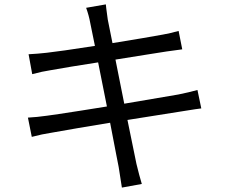

<svg xmlns="http://www.w3.org/2000/svg" viewBox="-20 -811 1040 876"><path d="M880.9 -400.4 898.4 -316.4Q886.7 -315.4 807.6 -302.7Q606.4 -270.5 561.5 -263.7Q578.1 -179.7 602.5 -63.5Q615.2 -10.7 627 28.3L536.1 44.9Q524.4 -34.2 521.5 -48.8Q519.5 -58.6 509.8 -108.4Q493.2 -196.3 482.4 -251Q321.3 -224.6 212.9 -205.1Q172.9 -199.2 125 -186.5L107.4 -274.4Q147.5 -276.4 195.3 -283.2Q226.6 -287.1 345.7 -305.7Q425.8 -318.4 467.8 -325.2L427.7 -526.4Q294.9 -505.9 208 -490.2Q174.8 -485.4 127 -472.7L110.4 -563.5Q150.4 -565.4 193.4 -570.3Q249 -576.2 413.1 -601.6Q393.6 -699.2 391.6 -707Q385.7 -740.2 373 -775.4L462.9 -791Q462.9 -785.2 471.7 -721.7Q479.5 -681.6 493.2 -614.3Q649.4 -639.6 723.6 -653.3Q757.8 -659.2 794.9 -669.9L811.5 -585.9Q757.8 -579.1 740.2 -576.2Q719.7 -573.2 653.3 -562.5Q558.6 -546.9 506.8 -539.1L546.9 -337.9Q670.9 -358.4 793.9 -379.9Q841.8 -389.6 880.9 -400.4Z"/></svg>

Font: Taipei Sans TC Beta
Style: Regular
Weight: 400
Designer: JT Foundry
Foundry: JT Foundry
Version: Version 1.000